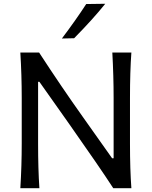

<svg xmlns="http://www.w3.org/2000/svg" viewBox="-20 -989 797 1009"><path d="M369.6 -788.1 305.2 -786.6Q378.9 -884.3 433.1 -967.8L533.2 -969.2Q468.3 -888.2 369.6 -788.1ZM187 0H86.9Q94.2 -118.7 94.2 -235.4V-474.6Q94.2 -592.8 86.9 -712.9H185.5Q305.2 -529.3 415 -375L569.3 -157.2H577.1V-474.6Q577.1 -588.4 570.3 -712.9H670.4Q663.1 -612.8 663.1 -474.6V-235.4Q663.1 -98.6 670.4 0H575.2Q506.3 -106.4 342.3 -339.4L187 -559.1H180.2V-235.4Q180.2 -100.6 187 0Z"/></svg>

Font: Commissioner Flair
Style: Regular
Weight: 400
Designer: Kostas Bartsokas
Foundry: Kostas Bartsokas
Version: Version 1.000